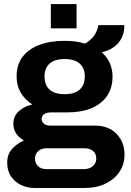

<svg xmlns="http://www.w3.org/2000/svg" viewBox="-20 -740 647 948"><path d="M150 188.1Q114.8 188.1 83.9 173.4Q53 158.8 34.3 130.8Q15.5 102.9 15.5 63.8Q15.5 20.4 41 -6.3Q66.5 -33 97.9 -46.4Q74.7 -59.5 60.3 -80.3Q45.9 -101.2 45.9 -129.2Q45.9 -167.7 74.2 -192.1Q102.6 -216.6 139.9 -224.2Q103.1 -247.2 82.5 -282.5Q61.9 -317.7 61.9 -362Q61.9 -419.3 90.7 -458.3Q119.5 -497.3 172.9 -517.8Q226.3 -538.4 298.7 -538.4Q327.9 -538.4 353.5 -535Q379.1 -531.5 399.8 -524.6Q436.7 -546.9 450.6 -573.3Q464.5 -599.7 465.3 -616H594Q594 -579.3 580.3 -552.1Q566.6 -524.9 541.9 -507.5Q517.1 -490.1 482.2 -481.7Q508.1 -459.7 521.9 -429Q535.6 -398.3 535.6 -362.2Q535.6 -306.3 508.9 -266.8Q482.2 -227.4 432.5 -206.3Q382.8 -185.1 313.6 -185.1H233.7Q209.9 -185.1 197.7 -176.3Q185.6 -167.6 185.6 -152.2Q185.6 -139.2 196.5 -129.4Q207.4 -119.7 230.6 -119.7H449.7Q515.9 -119.7 555.4 -79.2Q594.8 -38.7 594.8 24.3Q594.8 71.7 569.7 108.7Q544.6 145.7 500.7 166.9Q456.9 188.1 400.2 188.1ZM208 95.1H392.9Q411 95.1 425 88.7Q439 82.3 447.1 70.4Q455.3 58.5 455.3 43.5Q455.3 18.2 439 5.2Q422.7 -7.8 399.2 -7.8H208Q184.4 -7.8 168.6 6.2Q152.8 20.3 152.8 43.3Q152.8 66.3 168.2 80.7Q183.6 95.1 208 95.1ZM299 -275Q348.1 -275 373.4 -297.7Q398.7 -320.3 398.7 -362.2Q398.7 -404 373.4 -426.3Q348.1 -448.5 299 -448.5Q250.8 -448.5 225.3 -426.3Q199.8 -404 199.8 -362.2Q199.8 -334.7 210.7 -315Q221.7 -295.3 243.8 -285.2Q265.9 -275 299 -275ZM231 -600.1V-720H358V-600.1Z"/></svg>

Font: Archivo SemiBold
Style: Regular
Weight: 600
Designer: Hector Gatti
Foundry: Omnibus-Type
Version: Version 2.001